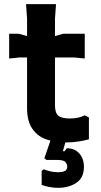

<svg xmlns="http://www.w3.org/2000/svg" viewBox="-20 -672 487 922"><path d="M110 -152V-582L105 -652H249L244 -582V-166Q244 -130 260 -116.5Q276 -103 316 -103Q339 -103 355.5 -107Q372 -111 387 -118L407 -108V-3Q385 3 356.5 7.5Q328 12 296 12Q242 12 200 -3.5Q158 -19 134 -55.5Q110 -92 110 -152ZM24 -391V-510H70L176 -480L284 -510H387V-391L337 -396H74ZM260 230Q220 230 180 216V149L190 141Q203 146 220.5 150.5Q238 155 259 155Q280 155 291.5 149Q303 143 303 127Q303 117 294.5 106.5Q286 96 254 96H203L193 88L234 -31H302V-17L282 54H290L301 40Q339 40 361 65Q383 90 383 129Q383 182 346.5 206Q310 230 260 230Z"/></svg>

Font: AR One Sans
Style: Bold
Weight: 700
Designer: Niteesh Yadav
Foundry: Niteesh Yadav
Version: Version 1.001;gftools[0.9.33]